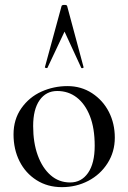

<svg xmlns="http://www.w3.org/2000/svg" viewBox="-20 -750 523 783"><path d="M339.1 -44.9Q366.2 -84 366.2 -155.5Q366.2 -227.1 346.7 -276.6Q327.1 -326.2 293 -352.5Q258.8 -378.9 213.4 -378.9Q168 -378.9 141.6 -341.6Q115.2 -304.2 115.2 -236.1Q115.2 -168 134 -116.5Q152.8 -64.9 186.5 -35.4Q220.2 -5.9 266.1 -5.9Q312 -5.9 339.1 -44.9ZM59.6 -92.5Q35.2 -141.1 35.2 -202.1Q35.2 -263.2 67.1 -308.6Q99.1 -354 149.2 -376.5Q199.2 -398.9 255.1 -398.9Q311 -398.9 355.5 -369.9Q399.9 -340.8 424.1 -293.5Q448.2 -246.1 448.2 -188.5Q448.2 -130.9 418.7 -84.5Q389.2 -38.1 340.1 -12.5Q291 13.2 232.4 13.2Q173.8 13.2 128.9 -15.4Q84 -43.9 59.6 -92.5ZM320.8 -475.1Q320.8 -473.1 316.4 -472.2Q312 -471.2 311 -474.1L243.2 -621.1L173.8 -474.1Q172.9 -471.2 167.5 -472.7Q162.1 -474.1 163.1 -476.1L231 -725.1Q231.9 -730 242.7 -730Q253.4 -730 253.9 -725.1L320.8 -476.1Z"/></svg>

Font: Cormorant-Medium
Style: Regular
Weight: 500
Designer: Christian Thalmann (Catharsis Fonts)
Version: Version 3.000